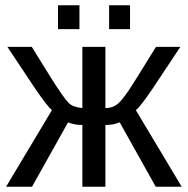

<svg xmlns="http://www.w3.org/2000/svg" viewBox="-20 -705 709 725"><path d="M291 0V-233Q261 -233 237 -243L101 0H3L176 -289Q160 -302 113 -370L8 -528H100L172 -412Q222 -333 239 -316.5Q256 -300 291 -297V-528H378V-297Q409 -297 429 -317Q442 -329 458 -352Q473 -372 569 -528H661L556 -370Q510 -302 493 -289L666 0H568L432 -243Q408 -233 378 -233V0ZM471 -595H392V-685H471ZM280 -595H199V-685H280Z"/></svg>

Font: Libra Sans
Style: Regular
Weight: 400
Foundry: Context Ltd
Version: Version 1.002